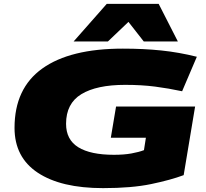

<svg xmlns="http://www.w3.org/2000/svg" viewBox="-20 -961 1065 991"><path d="M512 10Q295 10 175 -69.5Q55 -149 55 -301Q55 -505 198.5 -607.5Q342 -710 614 -710Q721 -710 812.5 -700.5Q904 -691 996 -668L920 -490Q850 -505 780.5 -514Q711 -523 626 -523Q479 -523 400 -475Q321 -427 321 -322Q321 -240 384 -201Q447 -162 568 -162Q620 -162 658.5 -169Q697 -176 723 -186L733 -250H552L579 -411H987L928 -57Q861 -32 760.5 -11Q660 10 512 10ZM360 -747 531 -941H799L898 -747H722L643 -848L537 -747Z"/></svg>

Font: Georama ExtraExtended ExtraBold
Style: Italic
Weight: 800
Width: 8
Italic angle: -9°
Designer: Jean-Baptiste Levee
Foundry: Production Type
Version: Version 1.000